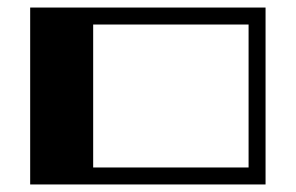

<svg xmlns="http://www.w3.org/2000/svg" viewBox="-20 -489 784 509"><path d="M684 0H60V-469H684ZM639 -424H227V-45H639Z"/></svg>

Font: Geostar Fill
Style: Regular
Weight: 400
Designer: Joe Prince
Foundry: Joe Prince
Version: Version 1.002